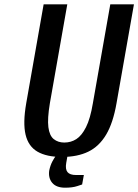

<svg xmlns="http://www.w3.org/2000/svg" viewBox="-20 -720 643 893"><path d="M268 10Q197 10 154.5 -14.5Q112 -39 99 -93.5Q86 -148 102 -240L183 -700H293L212 -240Q200 -168 205 -128.5Q210 -89 230 -73Q250 -57 279 -57Q310 -57 335 -73Q360 -89 380 -128.5Q400 -168 412 -240L493 -700H603L522 -240Q506 -148 473.5 -93.5Q441 -39 390.5 -14.5Q340 10 268 10ZM283 153Q242 153 223 130.5Q204 108 209 73Q214 49 223.5 31Q233 13 241.5 3Q250 -7 250 -7H296L288 38Q283 67 294 80.5Q305 94 334 94H370L362 138Q362 138 339.5 145.5Q317 153 283 153Z"/></svg>

Font: Cuprum SemiBold
Style: Italic
Weight: 600
Italic angle: -10°
Version: Version 3.000